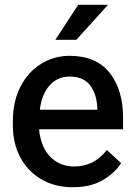

<svg xmlns="http://www.w3.org/2000/svg" viewBox="-20 -775 562 805"><path d="M300 -608H212L308 -755H433ZM34 -248V-268Q34 -350 66 -412Q98 -474 152.5 -507.5Q207 -541 272 -541Q383 -541 439.5 -470Q496 -399 496 -281V-233H144Q145 -214 150 -196Q162 -142 199.5 -109.5Q237 -77 292 -77Q374 -77 428 -146L488 -91Q459 -47 408.5 -18.5Q358 10 285 10Q210 10 153 -23.5Q96 -57 65 -115.5Q34 -174 34 -248ZM147 -315H388V-324Q385 -381 357.5 -417.5Q330 -454 272 -454Q221 -454 188 -417Q155 -380 147 -315Z"/></svg>

Font: Freesentation 6 SemiBold
Style: Regular
Weight: 600
Designer: glyphs from Roboto by Christian Robertson / Hangul glyphs from Noto Sans CJK(Source Han Sans) by Jang Soo-young and Kang
Foundry: PT&
Version: Version 2.001